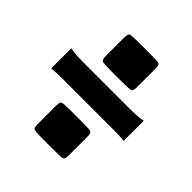

<svg xmlns="http://www.w3.org/2000/svg" viewBox="-161 -742 824 824"><g transform="rotate(45 251.0 -330.0)"><path d="M289.1 -38.1H218.8Q175.8 -38.1 167.5 -41.5Q159.2 -44.9 159.2 -66.4V-180.7Q159.2 -202.1 167.5 -205.6Q175.8 -209 218.8 -209H289.1Q332 -209 340.3 -205.6Q348.6 -202.1 348.6 -180.7V-66.4Q348.6 -44.9 340.3 -41.5Q332 -38.1 289.1 -38.1ZM411.1 -280.8H94.2Q56.6 -280.8 31.2 -277.8V-399.9Q56.6 -393.6 114.7 -393.6H390.6Q445.8 -393.6 471.2 -399.9V-277.8Q445.3 -280.8 411.1 -280.8ZM289.1 -451.7H218.8Q175.8 -451.7 167.5 -455.1Q159.2 -458.5 159.2 -480V-594.2Q159.2 -615.7 167.2 -618.9Q175.3 -622.1 218.8 -622.1H289.1Q332.5 -622.1 340.6 -618.9Q348.6 -615.7 348.6 -594.2V-480Q348.6 -458.5 340.3 -455.1Q332 -451.7 289.1 -451.7Z"/></g></svg>

Font: Nosifer
Style: Regular
Weight: 400
Version: Version 001.002